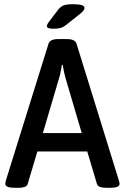

<svg xmlns="http://www.w3.org/2000/svg" viewBox="-20 -887 592 909"><path d="M49 2Q5 2 5 -17Q5 -21 8 -33L210 -681Q217 -702 256 -702H296Q335 -702 342 -681L543 -32Q546 -21 546 -17Q546 2 505 2H482Q465 2 453.5 -2Q442 -6 439 -16L393 -170H157L111 -16Q108 -6 96.5 -2Q85 2 70 2ZM260 -518 183 -257H367L290 -518Q286 -533 282.5 -549Q279 -565 277 -580H273Q270 -565 267.5 -549Q265 -533 260 -518ZM232 -751Q202 -751 202 -763Q202 -771 212 -784L256 -842Q268 -857 282.5 -862Q297 -867 326 -867Q380 -867 380 -850Q380 -843 374 -835.5Q368 -828 351 -815L293 -769Q279 -758 266.5 -754.5Q254 -751 232 -751Z"/></svg>

Font: Asap Semi Condensed Medium
Style: Regular
Weight: 500
Width: 4
Designer: Pablo Cosgaya
Foundry: Omnibus-Type
Version: Version 3.001; ttfautohint (v1.8.4.7-5d5b)